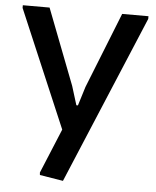

<svg xmlns="http://www.w3.org/2000/svg" viewBox="-54 -586 690 851"><g transform="rotate(5 291.5 -160.0)"><path d="M154 203 153 192 235 -6 13 -528V-540H132L262 -203L288 -119H295L321 -203L455 -540H572V-528L258 220Z"/></g></svg>

Font: EncodeSans
Style: Medium
Weight: 500
Designer: Pablo Impallari, Andres Torresi
Foundry: Pablo Impallari, Andres Torresi
Version: Version 1.000; ttfautohint (v1.4.1)